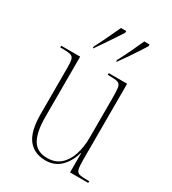

<svg xmlns="http://www.w3.org/2000/svg" viewBox="-188 -866 876 977"><g transform="rotate(30 250.0 -378.0)"><path d="M235 10Q168 10 132 -35.5Q96 -81 96 -184V-453Q96 -487 92 -502.5Q88 -518 72.5 -522Q57 -526 24 -526H13V-536H124V-182Q124 -94 149.5 -49.5Q175 -5 236 -5Q282 -5 312 -31Q342 -57 357 -102Q372 -147 372 -203V-441Q372 -481 368.5 -499Q365 -517 350 -521.5Q335 -526 300 -526H292V-536H400V-89Q400 -52 404 -35Q408 -18 423 -14Q438 -10 470 -10H481V0H374V-113H372Q356 -57 321.5 -23.5Q287 10 235 10ZM158 -615Q179 -655 197 -693.5Q215 -732 231 -766H262V-756Q250 -738 233 -712Q216 -686 197 -658Q178 -630 161 -606H158ZM295 -615Q316 -655 334.5 -693.5Q353 -732 368 -766H399V-756Q388 -738 371 -712Q354 -686 335 -658Q316 -630 298 -606H295Z"/></g></svg>

Font: Noto Serif Display Condensed Thin
Style: Regular
Weight: 100
Width: 3
Designer: Monotype Design Team
Foundry: Monotype Imaging Inc.
Version: Version 2.009